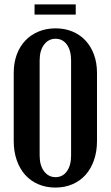

<svg xmlns="http://www.w3.org/2000/svg" viewBox="-20 -837 499 867"><path d="M42 -508Q42 -553 55.5 -590Q69 -627 94 -653.5Q119 -680 154 -694.5Q189 -709 231 -709Q273 -709 307.5 -694.5Q342 -680 366.5 -653.5Q391 -627 404.5 -590Q418 -553 418 -508V-200Q418 -153 404.5 -114Q391 -75 366.5 -47.5Q342 -20 307 -5Q272 10 230 10Q188 10 153 -5Q118 -20 93.5 -47.5Q69 -75 55.5 -114Q42 -153 42 -200ZM159 -135Q159 -90 179 -63.5Q199 -37 231 -37Q263 -37 282 -63.5Q301 -90 301 -135V-564Q301 -609 282 -635.5Q263 -662 231 -662Q199 -662 179 -635.5Q159 -609 159 -564ZM322 -771H136V-817H322Z"/></svg>

Font: Moniqa ExtBd Paragraph
Style: Regular
Weight: 800
Designer: Rajesh Rajput
Foundry: Rajesh Rajput
Version: Version 1.000